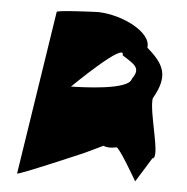

<svg xmlns="http://www.w3.org/2000/svg" viewBox="-50 -751 767 787"><g transform="rotate(5 333.0 -358.0)"><path d="M49 -14C48 -6 319 -123 319 -123L392 -158C403 -152 423 -151 445 -156C455 -162 537 -18 534 -24L596 -124C630 -126 567 -310 576 -369C632 -466 608 -512 536 -574C546 -638 424 -699 324 -702C314 -702 154 -695 153 -688ZM238 -388C238 -388 447 -594 438 -534C488 -502 518 -488 484 -442C477 -394 284 -389 238 -388Z"/></g></svg>

Font: Ampere
Style: Ita
Weight: 400
Version: Version 1